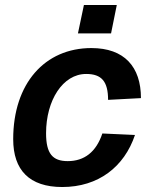

<svg xmlns="http://www.w3.org/2000/svg" viewBox="-20 -739 606 771"><path d="M293 -605H426L449 -719H317ZM230 12C375 12 479 -69 522 -197L391 -203C366 -128 318 -92 252 -92C191 -92 165 -122 165 -204C165 -336 232 -442 326 -442C388 -442 414 -412 414 -338L546 -345C546 -471 479 -546 347 -546C160 -546 33 -404 33 -180C33 -56 98 12 230 12Z"/></svg>

Font: Geist SemiBold
Style: Italic
Weight: 600
Italic angle: -12°
Designer: Basement.studio, Andrés Briganti, Mateo Zaragoza
Foundry: Basement.studio, Vercel, Andrés Briganti, Guido Ferreyra, Mateo Zaragoza
Version: Version 1.500